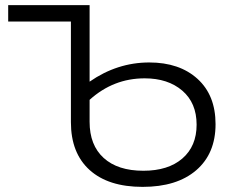

<svg xmlns="http://www.w3.org/2000/svg" viewBox="-20 -720 908 750"><path d="M563 -476Q681 -476 751.5 -412Q822 -348 822 -235Q822 -120 746.5 -55Q671 10 537 10Q403 10 330 -56Q257 -122 257 -243V-636H12V-700H330V-401Q438 -476 563 -476ZM540 -53Q637 -53 692.5 -101Q748 -149 748 -233Q748 -318 692 -366Q636 -414 545 -414Q423 -414 330 -330V-244Q330 -153 385 -103Q440 -53 540 -53Z"/></svg>

Font: Montserrat Alternates
Style: Regular
Weight: 400
Designer: Julieta Ulanovsky
Foundry: Julieta Ulanovsky
Version: Version 7.200;PS 007.200;hotconv 1.0.88;makeotf.lib2.5.64775